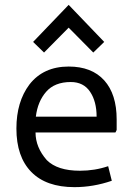

<svg xmlns="http://www.w3.org/2000/svg" viewBox="-20 -760 545 790"><path d="M47.5 0ZM460 -268.8V-225L455 -215H126.2Q126.2 -153.8 172.5 -101.2Q216.2 -57.5 308.8 -57.5Q370 -57.5 425 -76.2L440 -16.2Q363.8 10 286.2 10Q170 10 108.8 -52.5Q47.5 -115 47.5 -231.2Q47.5 -341.2 101.2 -412.5Q158.8 -486.2 262.5 -486.2Q357.5 -486.2 408.8 -429.4Q460 -372.5 460 -268.8ZM271.2 -422.5Q205 -422.5 170 -382.5Q135 -342.5 127.5 -280H377.5Q377.5 -342.5 350.6 -382.5Q323.8 -422.5 271.2 -422.5ZM363.8 -543.8 262.5 -646.2 161.2 -543.8 116.2 -587.5 262.5 -740 408.8 -587.5Z"/></svg>

Font: Cambay
Style: Regular
Weight: 400
Designer: Pooja Saxena
Foundry: Pooja Saxena
Version: Version 1.181;PS 001.181;hotconv 1.0.70;makeotf.lib2.5.58329